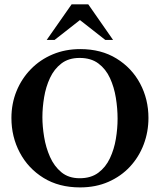

<svg xmlns="http://www.w3.org/2000/svg" viewBox="-20 -834 725 869"><path d="M651.9 -300.3Q651.9 -237.3 630.4 -180.4Q608.9 -123.5 568.4 -79.8Q527.8 -36.1 470.7 -11Q413.6 14.2 342.3 14.2Q246.6 14.2 177 -28.8Q107.4 -71.8 69.6 -143.3Q31.7 -214.8 31.7 -299.8Q31.7 -365.2 54.9 -421.9Q78.1 -478.5 119.9 -521.2Q161.6 -564 218.5 -587.9Q275.4 -611.8 343.3 -611.8Q438 -611.8 507.3 -569.1Q576.7 -526.4 614.3 -455.6Q651.9 -384.8 651.9 -300.3ZM512.2 -296.4Q512.2 -342.8 504.4 -391.1Q496.6 -439.5 477.8 -480.5Q459 -521.5 425.5 -546.6Q392.1 -571.8 340.3 -571.8Q290.5 -571.8 257.8 -546.6Q225.1 -521.5 206.3 -481.2Q187.5 -440.9 179.7 -393.8Q171.9 -346.7 171.9 -303.2Q171.9 -262.2 179.7 -214.4Q187.5 -166.5 206.3 -124Q225.1 -81.5 257.8 -54.4Q290.5 -27.3 340.8 -27.3Q391.6 -27.3 425 -52.2Q458.5 -77.1 477.5 -117.7Q496.6 -158.2 504.4 -205.3Q512.2 -252.4 512.2 -296.4ZM491.7 -653.3H456.5L341.8 -743.2L227.1 -653.3H191.4L304.2 -814.5H379.4Z"/></svg>

Font: Scheherazade New SemiBold
Style: Regular
Weight: 600
Designer: SIL International
Foundry: SIL International
Version: Version 4.000